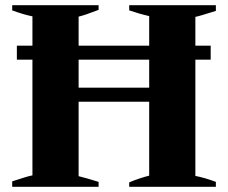

<svg xmlns="http://www.w3.org/2000/svg" viewBox="-20 -720 879 740"><path d="M733 -655V-544H792V-490H733V-42Q769 -35 812 -19V0H478V-17Q496 -25 519 -32.5Q542 -40 555 -43V-328H283V-41Q312 -34 360 -19V0H27V-21Q90 -42 105 -44V-490H45V-544H105V-657Q70 -664 27 -680V-700H360V-682Q306 -661 283 -656V-544H555V-658Q519 -666 478 -680V-700H812V-678Q746 -657 733 -655ZM555 -490H283V-382H555Z"/></svg>

Font: Trirong ExtraBold
Style: Regular
Weight: 800
Designer: Katatrad Team
Foundry: CadsonDemak
Version: Version 1.001